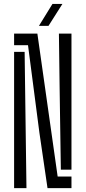

<svg xmlns="http://www.w3.org/2000/svg" viewBox="-20 -974 443 994"><path d="M226 0 184 -287 125 -740H53V-800H173.5L209.5 -546.5L278.5 -60H350V0ZM53 0V-705.5H107.5L113 -294L117 0ZM295 -95.5 288.5 -530.5 285 -800H350V-95.5ZM181.5 -840 251.5 -953.5H303L231 -840Z"/></svg>

Font: Big Shoulders Stencil Display Thin
Style: Regular
Weight: 400
Version: Version 2.001